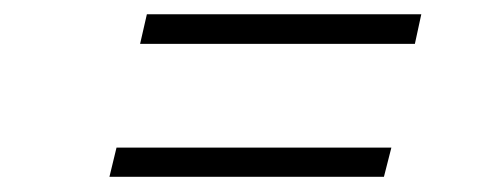

<svg xmlns="http://www.w3.org/2000/svg" viewBox="-20 -459 689 263"><path d="M171.9 -398.9 181.2 -439.5H557.1L548.3 -398.9ZM129.9 -216.8 139.6 -256.8H516.1L505.9 -216.8Z"/></svg>

Font: HK Grotesk Light Legacy Italic
Style: Regular
Weight: 300
Italic angle: -13°
Designer: Alfredo Marco Pradil
Foundry: Hanken Design Co.
Version: Version 2.022;PS 002.022;hotconv 1.0.88;makeotf.lib2.5.64775